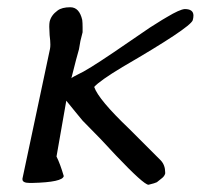

<svg xmlns="http://www.w3.org/2000/svg" viewBox="-20 -497 554 530"><path d="M177 -281Q179 -283 183.5 -285.5Q188 -288 196 -292Q219 -302 293 -352L394 -421Q404 -427 415.5 -434.5Q427 -442 441 -450Q476 -471 490 -472Q514 -472 514 -454Q514 -448 512 -441Q504 -420 318 -312Q255 -274 240 -257Q252 -222 337 -141L424 -54Q436 -41 436 -21Q436 -20 436 -18Q434 -11 428 -6L413 6L405 9Q400 10 390 13Q377 13 300 -68Q280 -90 257 -114Q234 -138 208 -164Q198 -176 187 -189.5Q176 -203 163 -219L136 -65Q146 -45 156 -11Q153 6 69 8Q65 8 62 8Q42 8 42 -2Q42 -3 42 -4L118 -362Q119 -367 119 -374Q119 -384 117 -400Q116 -414 116 -423Q116 -432 117 -437Q121 -455 139 -468Q151 -477 174 -477Q199 -477 207 -442Q208 -434 208 -422Q208 -415 208 -408L202 -384Q200 -374 198 -361Q195 -349 190 -332Z"/></svg>

Font: New Athena Unicode
Style: Italic
Weight: 400
Designer: J. Rusten 1997; rev. by R. Hancock 2001, 2002, rev. by D. Mastronarde 2002-2019
Foundry: Society for Classical Studies (formerly American Philological Association)
Version: Version 5.008